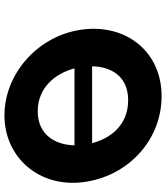

<svg xmlns="http://www.w3.org/2000/svg" viewBox="40 -810 767 888"><g transform="rotate(-90 424.0 -365.5)"><path d="M552.2 -405H196.4C198.1 -495 246 -575 353.8 -575C462.4 -575 528.7 -495 552.2 -405ZM206.5 -323.4H561.9C560 -234.8 515.3 -156.8 405.2 -156.8C292.1 -156.8 229.7 -234.8 206.5 -323.4ZM25.9 -365.9C51 -161.1 216.8 -2.1 424.2 -2.1C625.6 -2.1 757.4 -161.1 732.2 -365.9C707.1 -570.8 529.6 -728.9 334.9 -728.9C142 -728.9 0.7 -570.8 25.9 -365.9Z"/></g></svg>

Font: Hussar
Style: BdOpOblOne
Weight: 700
Foundry: Cannot Into Space Fonts
Version: Version 2.00